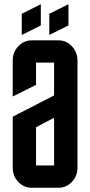

<svg xmlns="http://www.w3.org/2000/svg" viewBox="-20 -885 425 905"><path d="M212.4 -819.8 302.7 -865.2V-765.1L212.4 -720.2ZM82.5 -819.8 172.4 -865.2V-765.1L82.5 -720.2ZM234.9 -589.8H149.9V-484.9L40 -430.2V-600.1Q40 -639.2 66.4 -667Q92.8 -694.8 129.9 -694.8H254.9Q292.5 -694.8 318.4 -667.5Q345.2 -639.2 345.2 -600.1V-95.2Q345.2 -54.7 318.4 -26.9Q292 0 254.9 0H129.9Q92.3 0 66.4 -27.3Q40 -55.2 40 -95.2V-335L234.9 -435.1ZM149.9 -105H234.9V-330.1L149.9 -285.2Z"/></svg>

Font: Horta
Style: Regular
Weight: 600
Width: 3
Version: Version 0.11